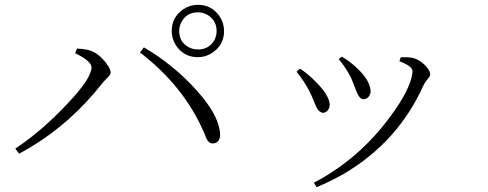

<svg xmlns="http://www.w3.org/2000/svg" viewBox="-20 -733 2040 802"><path d="M806.6 -494.1Q749 -494.1 715.8 -542Q697.3 -570.3 697.3 -603.5Q697.3 -660.2 744.1 -693.4Q773.4 -712.9 806.6 -712.9Q863.3 -712.9 896.5 -666Q916 -636.7 916 -603.5Q916 -545.9 867.2 -512.7Q838.9 -494.1 806.6 -494.1ZM806.6 -681.6Q760.7 -681.6 738.3 -641.6Q728.5 -624 728.5 -603.5Q728.5 -556.6 769.5 -535.2Q787.1 -526.4 806.6 -526.4Q852.5 -526.4 875 -564.5Q884.8 -583 884.8 -603.5Q884.8 -647.5 846.7 -670.9Q827.1 -681.6 806.6 -681.6ZM362.3 -452.1Q361.3 -478.5 293.9 -510.7L301.8 -530.3Q343.8 -527.3 357.4 -521.5Q392.6 -509.8 424.8 -467.8Q441.4 -445.3 442.4 -430.7Q442.4 -419.9 423.8 -403.3Q412.1 -391.6 406.2 -383.8Q276.4 -218.8 104.5 -116.2Q81.1 -102.5 59.6 -90.8L43.9 -112.3Q153.3 -184.6 259.8 -297.9Q362.3 -405.3 362.3 -452.1ZM898.4 -184.6Q904.3 -142.6 877 -134.8Q873 -133.8 869.1 -133.8Q851.6 -133.8 841.8 -155.3Q839.8 -160.2 835 -172.9Q830.1 -183.6 828.1 -188.5Q746.1 -372.1 571.3 -508.8Q567.4 -511.7 564.5 -513.7L581.1 -535.2Q709 -460 805.7 -350.6Q888.7 -256.8 898.4 -184.6Z M1447.3 -406.2Q1424.8 -451.2 1394.5 -486.3L1408.2 -496.1Q1448.2 -472.7 1480.5 -439.5Q1527.3 -392.6 1528.3 -348.6Q1523.4 -321.3 1499 -318.4Q1482.4 -318.4 1470.7 -346.7Q1450.2 -400.4 1447.3 -406.2ZM1750 -378.9Q1643.6 -140.6 1416 -6.8Q1361.3 24.4 1302.7 48.8L1291 30.3Q1482.4 -70.3 1612.3 -249Q1691.4 -356.4 1702.1 -423.8Q1703.1 -430.7 1703.1 -435.5Q1703.1 -456.1 1650.4 -476.6Q1649.4 -477.5 1648.4 -477.5L1654.3 -494.1Q1689.5 -494.1 1699.2 -492.2Q1734.4 -485.4 1763.7 -451.2Q1776.4 -434.6 1777.3 -422.9Q1777.3 -415 1763.7 -399.4Q1754.9 -388.7 1750 -378.9ZM1272.5 -351.6Q1252.9 -390.6 1218.8 -433.6L1232.4 -446.3Q1259.8 -430.7 1299.8 -390.6Q1356.4 -334 1357.4 -293.9Q1353.5 -265.6 1331.1 -261.7Q1312.5 -261.7 1299.8 -289.1Q1297.9 -293.9 1293 -305.7Q1281.2 -335 1272.5 -351.6Z"/></svg>

Font: GenYoMin JP Light
Style: Regular
Weight: 300
Version: Version 1.001;PS 1;hotconv 16.6.51;makeotf.lib2.5.65220 DEVE